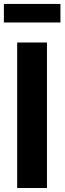

<svg xmlns="http://www.w3.org/2000/svg" viewBox="-20 -940 323 960"><path d="M214.8 -727.5V0H65.9V-727.5ZM282.2 -920.4V-827.6H-0.5V-920.4Z"/></svg>

Font: Inter-Bold
Style: Bold
Weight: 700
Designer: Rasmus Andersson
Foundry: rsms
Version: Version 4.000;git-a52131595